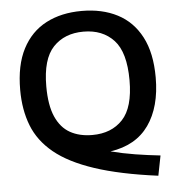

<svg xmlns="http://www.w3.org/2000/svg" viewBox="-59 -805 930 1003"><g transform="rotate(-5 406.0 -304.0)"><path d="M730.5 143Q531.5 117 399.8 73.2Q268 29.5 191.5 -33.2Q115 -96 82.8 -179Q50.5 -262 50.5 -366Q50.5 -496 94.8 -581Q139 -666 219 -707.8Q299 -749.5 406 -749.5Q513.5 -749.5 593.2 -708.2Q673 -667 717.2 -582.8Q761.5 -498.5 761.5 -370Q761.5 -215.5 694.2 -120.2Q627 -25 492.5 -5.5Q554.5 10.5 620.2 21Q686 31.5 751 38.5ZM406 -99Q506.5 -99 565.2 -161.8Q624 -224.5 624 -367Q624 -514 565 -577.5Q506 -641 406 -641Q306.5 -641 247.2 -578.5Q188 -516 188 -373Q188 -274 214.5 -213.8Q241 -153.5 289.8 -126.2Q338.5 -99 406 -99Z"/></g></svg>

Font: Encode Sans Semi Expanded SemiBold
Style: Regular
Weight: 600
Width: 6
Designer: Multiple Designers
Foundry: Impallari Type
Version: Version 3.000; ttfautohint (v1.8.3) -l 8 -r 50 -G 200 -x 14 